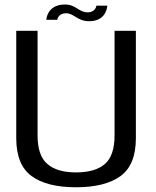

<svg xmlns="http://www.w3.org/2000/svg" viewBox="-20 -808 676 833"><path d="M310 4.5C394.5 4.5 459 -12 503.5 -44.5C547.5 -77 569.5 -131.5 569.5 -208.5V-674.5H477V-220.5C477 -162 463 -121 435 -96.5C407 -72.5 365.5 -60 310 -60C254.5 -60 212.5 -72.5 185 -97C157 -121 143 -162.5 143 -220.5V-674.5H50.5V-208.5C50.5 -131.5 72.5 -77 116.5 -44.5C160.5 -12 225 4.5 310 4.5ZM367 -716C431.5 -716 444.5 -763.5 445.5 -783.5H398C397.5 -772.5 386 -754.5 361.5 -754.5C320 -754.5 310.5 -788.5 262 -788.5C198 -788.5 182.5 -744 181 -722H228.5C229.5 -733 240 -750.5 266.5 -750.5C301.5 -750.5 315 -716 367 -716Z"/></svg>

Font: Anybody
Style: Regular
Weight: 400
Designer: Tyler Finck
Foundry: Etcetera Type Company
Version: Version 1.110